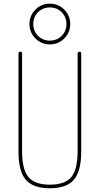

<svg xmlns="http://www.w3.org/2000/svg" viewBox="-20 -1010 540 1040"><path d="M314 -943.8Q288.1 -969.7 250 -969.7Q211.9 -969.7 186 -943.8Q160.2 -918 160.2 -879.9Q160.2 -841.8 186 -815.9Q211.9 -790 250 -790Q288.1 -790 314 -815.9Q339.8 -841.8 339.8 -879.9Q339.8 -918 314 -943.8ZM328.1 -801.8Q295.9 -769.5 250 -769.5Q204.1 -769.5 171.9 -801.8Q139.6 -834 139.6 -879.9Q139.6 -925.8 171.9 -958Q204.1 -990.2 250 -990.2Q295.9 -990.2 328.1 -958Q360.4 -925.8 360.4 -879.9Q360.4 -834 328.1 -801.8ZM80.1 -190.4V-719.7Q80.1 -729.5 89.8 -730Q99.6 -730.5 99.6 -719.7V-190.4Q99.6 -92.8 133.8 -51.3Q168 -9.8 250 -9.8Q332 -9.8 366.2 -50.8Q400.4 -91.8 400.4 -190.4V-719.7Q400.4 -729.5 410.2 -730Q419.9 -730.5 419.9 -719.7V-190.4Q419.9 -83 380.4 -36.6Q340.8 9.8 250 9.8Q159.2 9.8 119.6 -36.6Q80.1 -83 80.1 -190.4Z"/></svg>

Font: Rounded Mgen+ 1m thin
Style: Regular
Weight: 100
Designer: [Source Han Sans]
Ryoko NISHIZUKA  (kana & ideographs); Paul D. Hunt (Latin, Greek & Cyrillic); Wenlong ZHANG  (bopomofo
Version: Version 1.059.20150602